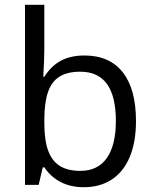

<svg xmlns="http://www.w3.org/2000/svg" viewBox="-20 -780 648 810"><path d="M167 -74.2H160.6L143.1 0H85.4V-759.8H167V-573.2Q167 -530.8 162.6 -456.1H167Q196.3 -502.4 237.5 -524.2Q278.8 -545.9 335.9 -545.9Q442.4 -545.9 498 -474.9Q553.7 -403.8 553.7 -269Q553.7 -181.2 527.6 -118.4Q501.5 -55.7 451.9 -22.9Q402.3 9.8 333 9.8Q278.8 9.8 236.6 -11.7Q194.3 -33.2 167 -74.2ZM468.8 -270Q468.8 -477.5 318.8 -477.5Q264.2 -477.5 231 -456.8Q197.8 -436 182.4 -391.4Q167 -346.7 167 -273.4V-260.7Q167 -189 183.1 -144.8Q199.2 -100.6 232.7 -79.8Q266.1 -59.1 318.8 -59.1Q392.6 -59.1 430.7 -113.3Q468.8 -167.5 468.8 -270Z"/></svg>

Font: Viking Open Sans
Style: Regular
Weight: 400
Foundry: Ascender Corporation
Version: Version 2.001